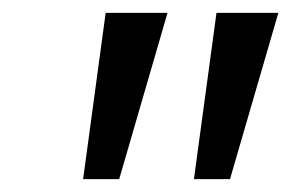

<svg xmlns="http://www.w3.org/2000/svg" viewBox="-20 -734 452 298"><path d="M281 -456 316 -714H412L337 -456ZM144 -714H240L165 -456H109Z"/></svg>

Font: BC Sans
Style: Italic
Weight: 400
Italic angle: -12°
Designer: Monotype Design Team
Designer: Province of B.C.
Foundry: Monotype Imaging Inc.
Version: Version 2.000;GOOG;noto-source:20170915:90ef993387c0